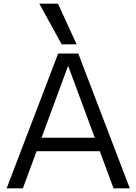

<svg xmlns="http://www.w3.org/2000/svg" viewBox="-20 -1020 739 1040"><path d="M16 0 295 -730H404L683 0H595L350 -661H348L104 0ZM145 -201V-274H555V-201ZM314 -780 193 -1000H294L395 -780Z"/></svg>

Font: M PLUS 1 Thin
Style: Regular
Weight: 400
Version: Version 1.001